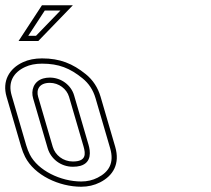

<svg xmlns="http://www.w3.org/2000/svg" viewBox="-123 -704 802 730"><path d="M-98 -336 -42.5 -146C-38.4 -132 -33.4 -119.2 -27.5 -107.5C7.9 -37.6 101.8 6 185.7 6C211.5 6 235.3 0.5 257.1 -10.5C307.4 -35.9 334 -81.1 315 -146L259.5 -336C249.1 -371.3 230.3 -400 203.1 -422C153.2 -462.2 105.2 -482 36.8 -482C9.3 -482 -14.9 -477.2 -35.8 -467.5C-88.3 -443.3 -115.4 -395.5 -98 -336ZM66.5 -389C100.7 -389 130.7 -365.9 139.5 -336L194.4 -148C203.3 -117.7 204.8 -90 153.9 -90C117 -90 86.8 -114.1 77.5 -146L22 -336C14.2 -362.6 25.6 -389 66.5 -389ZM-52.5 -548H22.5L154 -684H36.5ZM-78.8 -341.6C-93.3 -391.2 -72.5 -428.5 -27.5 -449.3C-9.6 -457.6 11.6 -462 36.8 -462C100.9 -462 143.3 -444.6 190.5 -406.4C214.6 -387 231 -362.2 240.3 -330.4L295.8 -140.4C312.1 -84.6 291.3 -50.2 248.1 -28.4C229.2 -18.8 208.7 -14 185.7 -14C107.5 -14 21 -56 -9.6 -116.5C-14.9 -127 -19.5 -138.7 -23.3 -151.6ZM66.5 -409C57.4 -409 49.1 -407.9 41.4 -405.7C3.9 -394.9 -5.6 -359.1 2.8 -330.4L58.3 -140.4C70.1 -100 108.1 -70 153.9 -70C164.6 -70 174 -71 182.5 -73.4C227.3 -86.1 220.5 -130 213.6 -153.6L158.7 -341.6C147.3 -380.5 109.5 -409 66.5 -409ZM-15.5 -568 47.3 -664H106.8L14 -568Z"/></svg>

Font: Din Kursivschrift
Style: BreitLeftGho
Weight: 400
Version: Version 1.089